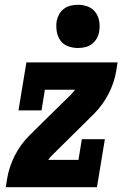

<svg xmlns="http://www.w3.org/2000/svg" viewBox="-20 -780 540 800"><path d="M4 0 10 -37Q18 -85 41.5 -131.5Q65 -178 102 -215L189 -301L276 -386Q280 -391 284.5 -396Q289 -401 293 -406H167L153 -320H57L90 -520H470L464 -483Q456 -435 432 -388.5Q408 -342 371 -305L198 -134Q193 -129 188.5 -124Q184 -119 181 -114H307L321 -200H417L384 0ZM305 -580Q283 -580 263 -587.5Q243 -595 231.5 -611.5Q220 -628 216.5 -649Q213 -670 216 -692Q219 -707 226.5 -720.5Q234 -734 246.5 -743.5Q259 -753 274.5 -756.5Q290 -760 305 -760Q327 -760 346.5 -752.5Q366 -745 378 -728.5Q390 -712 393.5 -691Q397 -670 393 -648Q391 -633 383 -619.5Q375 -606 362.5 -596.5Q350 -587 335 -583.5Q320 -580 305 -580Z"/></svg>

Font: Iosevka Curly Slab Heavy
Style: Italic
Weight: 900
Italic angle: -9°
Monospace: yes
Designer: Belleve Invis
Foundry: Belleve Invis
Version: Version 22.1.2; ttfautohint (v1.8.4)